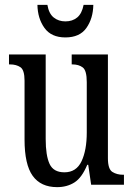

<svg xmlns="http://www.w3.org/2000/svg" viewBox="-20 -760 550 790"><path d="M215 10Q148 10 114.5 -36.5Q81 -83 81 -186V-428Q81 -472 64 -483.5Q47 -495 21 -495H17V-536H168V-188Q168 -120 184 -85.5Q200 -51 245 -51Q294 -51 315.5 -96.5Q337 -142 337 -215V-422Q337 -470 320.5 -482.5Q304 -495 278 -495H275V-536H424V-109Q424 -64 442.5 -52.5Q461 -41 486 -41H490V0H355L343 -82H339Q317 -29 286.5 -9.5Q256 10 215 10ZM249 -606Q191 -606 163 -645Q135 -684 134 -740H175Q181 -704 201 -688Q221 -672 249 -672Q278 -672 297.5 -688Q317 -704 324 -740H364Q363 -684 335.5 -645Q308 -606 249 -606Z"/></svg>

Font: Noto Serif Tamil ExtraCondensed
Style: Regular
Weight: 400
Width: 2
Designer: Indian Type Foundry, Tom Grace, and the Monotype Design Team
Foundry: Monotype Imaging Inc.
Version: Version 2.004; ttfautohint (v1.8.4.7-5d5b)